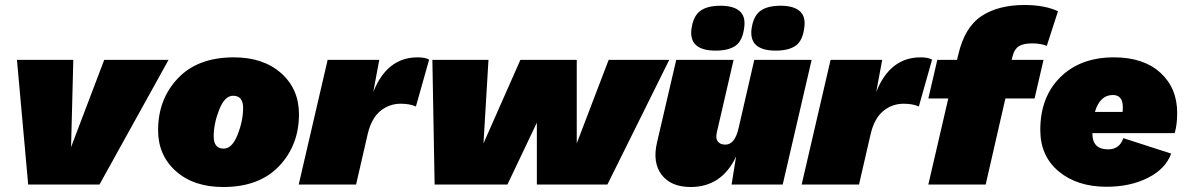

<svg xmlns="http://www.w3.org/2000/svg" viewBox="-20 -740 4760 770"><path d="M398 -500H656L379 0H93L48 -500H274L265 -150Z M875 10Q757 10 685.5 -53.5Q614 -117 614 -218Q614 -342 693.5 -426Q773 -510 918 -510Q1036 -510 1107.5 -446.5Q1179 -383 1179 -282Q1179 -158 1099.5 -74Q1020 10 875 10ZM877 -144Q911 -144 933 -200Q955 -256 955 -307Q955 -356 915 -356Q881 -356 859 -300Q837 -244 837 -193Q837 -144 877 -144Z M1655 -510Q1685 -510 1701 -501L1648 -313Q1624 -324 1587 -324Q1541 -324 1505.5 -295Q1470 -266 1455 -204L1408 0H1178L1294 -500H1501L1477 -371Q1532 -510 1655 -510Z M1723 0 1714 -500H1939L1919 -165L2067 -500H2293V-165L2421 -500H2664L2416 0H2133V-248L2015 0Z M2850 -537Q2742 -537 2753 -624Q2760 -675 2788 -696Q2816 -717 2870 -717Q2920 -717 2945 -696.5Q2970 -676 2965 -633Q2959 -578 2931 -557.5Q2903 -537 2850 -537ZM3091 -537Q2983 -537 2994 -624Q3001 -675 3029 -696Q3057 -717 3111 -717Q3161 -717 3186 -696.5Q3211 -676 3206 -633Q3200 -578 3172 -557.5Q3144 -537 3091 -537ZM3005 -500H3235L3119 0H2914L2932 -112Q2874 10 2750 10Q2671 10 2633.5 -39Q2596 -88 2615 -169L2692 -500H2922L2855 -210Q2849 -186 2858.5 -173Q2868 -160 2889 -160Q2927 -160 2942 -226Z M3672 -510Q3702 -510 3718 -501L3665 -313Q3641 -324 3604 -324Q3558 -324 3522.5 -295Q3487 -266 3472 -204L3425 0H3195L3311 -500H3518L3494 -371Q3549 -510 3672 -510Z M4120 -566Q4084 -566 4066 -554.5Q4048 -543 4041 -515L4037 -500H4165L4129 -345H4012L3933 0H3703L3783 -345H3703L3739 -500H3818L3823 -520Q3848 -630 3915.5 -675Q3983 -720 4089 -720Q4169 -720 4223 -695L4178 -556Q4154 -566 4120 -566Z M4691 -206H4361V-204Q4361 -141 4424 -141Q4470 -141 4485 -186L4677 -124Q4654 -62 4583 -26.5Q4512 9 4418 9Q4300 9 4226 -52.5Q4152 -114 4152 -219Q4152 -351 4232.5 -430.5Q4313 -510 4447 -510Q4566 -510 4633.5 -448.5Q4701 -387 4701 -287Q4701 -240 4691 -206ZM4443 -359Q4391 -359 4371 -291H4482Q4483 -298 4483 -310Q4483 -359 4443 -359Z"/></svg>

Font: Elaine Sans Black
Style: Italic
Weight: 900
Italic angle: -13°
Designer: Wei Huang
Foundry: Wei Huang
Version: Version 2.001;December 24, 2019;FontCreator 12.0.0.2547 64-b